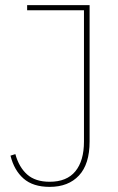

<svg xmlns="http://www.w3.org/2000/svg" viewBox="-20 -718 459 750"><path d="M330 -698V-165Q330 -77 288.5 -32.5Q247 12 174 12Q109 12 72 -20.5Q35 -53 21 -110L40 -116Q54 -65 86 -36.5Q118 -8 174 -8Q241 -8 274.5 -49Q308 -90 308 -165V-678H86V-698Z"/></svg>

Font: IBM Plex Sans Cond Thin
Style: Regular
Weight: 100
Width: 3
Designer: Mike Abbink, Paul van der Laan, Pieter van Rosmalen
Foundry: Bold Monday
Version: Version 1.3